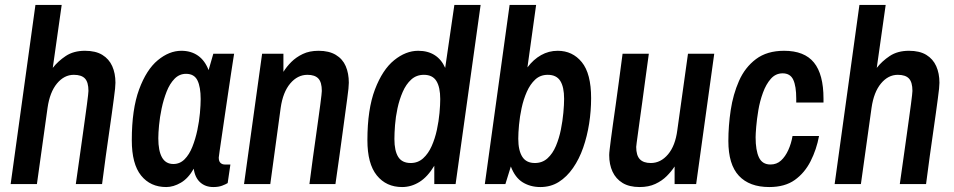

<svg xmlns="http://www.w3.org/2000/svg" viewBox="-20 -743 3852 775"><path d="M23 0 123 -723H229L193 -469Q214 -496 245.5 -517Q277 -538 323 -538Q366 -538 393 -521.5Q420 -505 433 -476Q446 -447 446 -409Q446 -401 444.5 -385Q443 -369 439.5 -344.5Q436 -320 431.5 -285.5Q427 -251 420.5 -208Q414 -165 407 -113Q400 -61 392 0H286Q294 -57 301 -106Q308 -155 313.5 -195Q319 -235 323.5 -267Q328 -299 331 -322Q334 -345 335.5 -358.5Q337 -372 337 -376Q337 -411 323 -426Q309 -441 278 -441Q239 -441 210 -406Q181 -371 172 -308L129 0Z M651 12Q587 12 549.5 -34.5Q512 -81 512 -177Q512 -302 541.5 -382Q571 -462 617 -500Q663 -538 712 -538Q751 -538 779 -518.5Q807 -499 822 -460L841 -526H925Q925 -526 921.5 -504Q918 -482 912.5 -445.5Q907 -409 900.5 -365Q894 -321 887.5 -277Q881 -233 875.5 -195Q870 -157 866.5 -133.5Q863 -110 863 -107Q863 -92 870 -85.5Q877 -79 887 -79H910L899 -4Q891 1 876.5 6.5Q862 12 841 12Q809 12 788 -7Q767 -26 762 -62Q740 -23 710 -5.5Q680 12 651 12ZM680 -81Q706 -81 725 -100Q744 -119 756.5 -150.5Q769 -182 776.5 -217.5Q784 -253 787 -286.5Q790 -320 790 -343Q790 -392 777 -418.5Q764 -445 731 -445Q704 -445 684.5 -425Q665 -405 652.5 -373Q640 -341 632.5 -305.5Q625 -270 622 -237.5Q619 -205 619 -185Q619 -134 634 -107.5Q649 -81 680 -81Z M965 0 1038 -526H1124V-453Q1137 -474 1156 -493Q1175 -512 1202 -525Q1229 -538 1266 -538Q1308 -538 1335.5 -521.5Q1363 -505 1375.5 -476Q1388 -447 1388 -409Q1388 -401 1386.5 -385Q1385 -369 1381.5 -344.5Q1378 -320 1373.5 -285.5Q1369 -251 1363 -208Q1357 -165 1350 -113Q1343 -61 1334 0H1229Q1236 -57 1243 -106Q1250 -155 1255.5 -195Q1261 -235 1265.5 -267Q1270 -299 1273 -322Q1276 -345 1277.5 -358.5Q1279 -372 1279 -376Q1279 -411 1265 -426Q1251 -441 1221 -441Q1181 -441 1151.5 -406Q1122 -371 1113 -308L1071 0Z M1603 12Q1539 12 1501 -35Q1463 -82 1463 -177Q1463 -302 1493.5 -382Q1524 -462 1571 -500Q1618 -538 1668 -538Q1707 -538 1734.5 -520.5Q1762 -503 1777 -469L1814 -723H1920L1819 0H1733V-74Q1706 -29 1673 -8.5Q1640 12 1603 12ZM1638 -85Q1667 -85 1688 -104Q1709 -123 1722.5 -153.5Q1736 -184 1743.5 -219Q1751 -254 1754 -287Q1757 -320 1757 -343Q1757 -391 1741.5 -416Q1726 -441 1691 -441Q1661 -441 1640 -422Q1619 -403 1605.5 -372Q1592 -341 1584.5 -306Q1577 -271 1574.5 -238Q1572 -205 1572 -182Q1572 -134 1587.5 -109.5Q1603 -85 1638 -85Z M2161 12Q2121 12 2090 -7Q2059 -26 2042 -71L2020 0H1937L2037 -723H2144L2109 -471Q2133 -503 2164 -520.5Q2195 -538 2231 -538Q2291 -538 2328.5 -492Q2366 -446 2366 -347Q2366 -295 2358 -244Q2350 -193 2334 -147Q2318 -101 2293 -65Q2268 -29 2235.5 -8.5Q2203 12 2161 12ZM2139 -85Q2169 -85 2190 -104Q2211 -123 2224 -154Q2237 -185 2244 -220Q2251 -255 2254 -288Q2257 -321 2257 -344Q2257 -392 2241.5 -416.5Q2226 -441 2191 -441Q2161 -441 2140.5 -422Q2120 -403 2106.5 -372.5Q2093 -342 2085.5 -307Q2078 -272 2075 -239Q2072 -206 2072 -183Q2072 -136 2088 -110.5Q2104 -85 2139 -85Z M2562 12Q2520 12 2493 -4.5Q2466 -21 2452.5 -50Q2439 -79 2439 -117Q2439 -125 2441 -141Q2443 -157 2446 -181.5Q2449 -206 2454 -240.5Q2459 -275 2465 -318Q2471 -361 2478 -413Q2485 -465 2493 -526H2599Q2591 -469 2584.5 -420Q2578 -371 2572.5 -331Q2567 -291 2562.5 -259Q2558 -227 2555 -204Q2552 -181 2550 -167.5Q2548 -154 2548 -150Q2548 -116 2562.5 -100.5Q2577 -85 2607 -85Q2647 -85 2676.5 -120Q2706 -155 2714 -218L2757 -526H2863L2790 0H2703V-71Q2690 -51 2671 -32Q2652 -13 2625 -0.5Q2598 12 2562 12Z M3085 12Q3005 12 2962.5 -33.5Q2920 -79 2920 -174Q2920 -235 2929.5 -298.5Q2939 -362 2963 -416.5Q2987 -471 3031.5 -504.5Q3076 -538 3145 -538Q3227 -538 3265.5 -490.5Q3304 -443 3304 -345V-329H3194V-345Q3194 -395 3182 -421Q3170 -447 3139 -447Q3111 -447 3091.5 -425Q3072 -403 3059.5 -368.5Q3047 -334 3041 -298Q3035 -262 3032.5 -232Q3030 -202 3030 -189Q3030 -136 3043.5 -107.5Q3057 -79 3090 -79Q3115 -79 3132.5 -95Q3150 -111 3162 -137.5Q3174 -164 3179 -194H3286Q3276 -140 3252 -92.5Q3228 -45 3188 -16.5Q3148 12 3085 12Z M3349 0 3449 -723H3555L3519 -469Q3540 -496 3571.5 -517Q3603 -538 3649 -538Q3692 -538 3719 -521.5Q3746 -505 3759 -476Q3772 -447 3772 -409Q3772 -401 3770.5 -385Q3769 -369 3765.5 -344.5Q3762 -320 3757.5 -285.5Q3753 -251 3746.5 -208Q3740 -165 3733 -113Q3726 -61 3718 0H3612Q3620 -57 3627 -106Q3634 -155 3639.5 -195Q3645 -235 3649.5 -267Q3654 -299 3657 -322Q3660 -345 3661.5 -358.5Q3663 -372 3663 -376Q3663 -411 3649 -426Q3635 -441 3604 -441Q3565 -441 3536 -406Q3507 -371 3498 -308L3455 0Z"/></svg>

Font: Archivo Narrow SemiBold
Style: Italic
Weight: 600
Italic angle: -8°
Designer: Hector Gatti
Foundry: Omnibus-Type
Version: Version 3.002